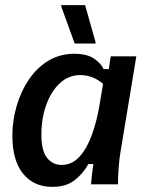

<svg xmlns="http://www.w3.org/2000/svg" viewBox="-20 -720 578 750"><path d="M184.2 10Q111.7 10 70 -41.7Q28.3 -93.3 28.3 -190Q28.3 -249.2 45 -306.2Q61.7 -363.3 92.9 -409.6Q124.2 -455.8 169.2 -482.9Q214.2 -510 270.8 -510Q318.3 -510 345.8 -492.1Q373.3 -474.2 385 -450H405L412.5 -500H512.5L451.7 -132.5Q445.8 -100 443.3 -63.3Q440.8 -26.7 440.8 0H335.8Q336.7 -16.7 339.2 -38.3Q341.7 -60 345 -79.2H325Q307.5 -45.8 273.8 -17.9Q240 10 184.2 10ZM220.8 -75.8Q261.7 -75.8 290.8 -108.3Q320 -140.8 338.8 -192.9Q357.5 -245 367.5 -302.5L382.5 -392.5Q365.8 -407.5 342.9 -417.1Q320 -426.7 293.3 -426.7Q247.5 -426.7 213.3 -394.6Q179.2 -362.5 160.4 -309.6Q141.7 -256.7 141.7 -194.2Q141.7 -130.8 163.8 -103.3Q185.8 -75.8 220.8 -75.8ZM271.7 -550 219.2 -695V-700H312.5L353.3 -555V-550Z"/></svg>

Font: Familjen Grotesk GF Medium
Style: Italic
Weight: 500
Designer: Anders Wikstroem, Jonas Baeckman, Matilda Gysing, Kristian Moeller
Foundry: Familjen STHML AB
Version: Version 2.000; Beta; Release 4; Build 6